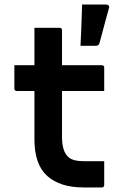

<svg xmlns="http://www.w3.org/2000/svg" viewBox="-20 -822 540 842"><path d="M437 -115V-11Q437 0 426 0H346Q244 0 187.5 -50Q131 -100 131 -211V-423H54Q43 -423 43 -434V-536H131V-700H241Q252 -700 252 -689V-536H426Q437 -536 437 -525V-423H252V-221Q252 -160 278 -135Q289 -124 307 -119.5Q325 -115 350 -115ZM446 -802Q453 -802 456.5 -797.5Q460 -793 458 -787Q449 -754 443 -732.5Q437 -711 431.5 -689.5Q426 -668 416 -632Q412 -621 400 -621H333Q335 -659 336 -686Q337 -713 338 -739.5Q339 -766 340 -802Z"/></svg>

Font: Recursive Sn Lnr St SmB
Style: Regular
Weight: 600
Version: Version 1.079;hotconv 1.0.112;makeotfexe 2.5.65598; ttfautoh